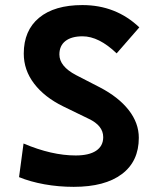

<svg xmlns="http://www.w3.org/2000/svg" viewBox="-20 -723 626 753"><path d="M269 9.8Q210 9.8 154.3 -0.2Q98.6 -10.3 54.7 -28.3L72.3 -160.2Q182.6 -113.3 276.9 -113.3Q329.1 -113.3 356.9 -131.8Q384.8 -150.4 384.8 -185.1Q384.8 -230.5 327.6 -257.3L228 -305.7Q154.3 -341.8 113.8 -395Q73.2 -448.2 73.2 -512.7Q73.2 -603.5 133.3 -653.3Q193.4 -703.1 303.2 -703.1Q434.6 -703.1 526.4 -615.7L437.5 -513.7Q367.7 -580.6 303.7 -580.6Q260.7 -580.6 236.8 -562.3Q212.9 -543.9 212.9 -509.3Q212.9 -462.9 277.8 -428.7L371.6 -380.4Q444.8 -342.3 484.6 -291.5Q524.4 -240.7 524.4 -182.6Q524.4 -90.3 458 -40.3Q391.6 9.8 269 9.8Z"/></svg>

Font: Cascadia Mono
Style: Bold
Weight: 700
Monospace: yes
Designer: Aaron Bell
Foundry: Saja Typeworks
Version: Version 2404.023; ttfautohint (v1.8.4)